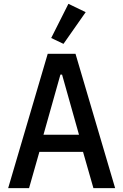

<svg xmlns="http://www.w3.org/2000/svg" viewBox="-20 -978 640 998"><path d="M578.5 0 372.5 -698.2H228L22.4 0H131L184.7 -188.6H411.6L465.6 0ZM206 -277.7 294 -590.2H302.6L390.6 -277.7ZM246.1 -780.5 310 -750 425.4 -914.8 335.6 -958.1Z"/></svg>

Font: Margiela Mono Medium
Style: Regular
Weight: 500
Designer: Mike Abbink, Paul van der Laan, Pieter van Rosmalen
Foundry: Bold Monday
Version: Version 2.003 2021